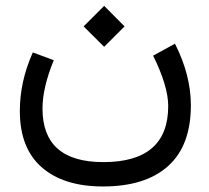

<svg xmlns="http://www.w3.org/2000/svg" viewBox="-20 -428 725 666"><path d="M336.9 218.8Q200.7 218.8 124.8 152.3Q48.8 85.9 48.8 -43Q48.8 -145.5 93.8 -246.1L166.5 -219.2Q127.4 -123.5 127.4 -51.3Q127.4 134.3 338.4 134.3Q563.5 134.3 563.5 -60.1Q563.5 -128.9 511.2 -234.9L586.9 -276.4Q642.1 -167.5 642.1 -63Q642.1 76.7 563.5 147.7Q484.9 218.8 336.9 218.8ZM341.3 -407.7 412.1 -336.4 341.3 -265.6 270 -336.4Z"/></svg>

Font: Samim FD
Style: FD
Weight: 400
Foundry: DejaVu fonts team - Redesigned by Saber Rastikerdar
Version: Version 4.00 December 17, 2020